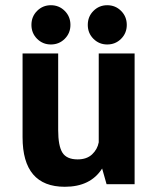

<svg xmlns="http://www.w3.org/2000/svg" viewBox="-20 -706 610 736"><path d="M175 -535.5Q144 -535.5 122.2 -557.2Q100.5 -579 100.5 -610.5Q100.5 -642.5 122.2 -664.2Q144 -686 175 -686Q206.5 -686 228.2 -664.2Q250 -642.5 250 -610.5Q250 -579 228.2 -557.2Q206.5 -535.5 175 -535.5ZM391 -535.5Q360 -535.5 338.2 -557.2Q316.5 -579 316.5 -610.5Q316.5 -642.5 338.2 -664.2Q360 -686 391 -686Q422.5 -686 444.2 -664.2Q466 -642.5 466 -610.5Q466 -579 444.2 -557.2Q422.5 -535.5 391 -535.5ZM228.5 10Q66.5 10 66.5 -180V-501H203V-207.5Q203 -147 219.2 -121Q235.5 -95 277.5 -95Q312.5 -95 333 -114.2Q353.5 -133.5 358.5 -160.5V-501H496V0H388.5L371.5 -60Q327 10 228.5 10Z"/></svg>

Font: League Mono Narrow SemiBold
Style: Regular
Weight: 600
Width: 3
Designer: Tyler Finck
Foundry: The League of Moveable Type / Tyler Finck
Version: Version 2.210